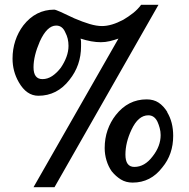

<svg xmlns="http://www.w3.org/2000/svg" viewBox="-20 -746 783 796"><path d="M264 -556Q264 -587 251 -611Q239 -640 213 -640Q175 -640 145 -574Q119 -514 119 -467Q119 -418 156 -418Q177 -418 196 -430.5Q215 -443 232 -465Q247 -487 255.5 -510Q264 -533 264 -556ZM646 -186Q646 -201 642 -215.5Q638 -230 633 -241Q620 -268 595 -268Q553 -268 525 -208Q500 -155 500 -105Q500 -54 537 -54Q580 -54 613 -98Q646 -140 646 -186ZM637 -726 206 30H119L471 -586Q454 -580 435.5 -575.5Q417 -571 398 -571Q360 -571 314 -586Q316 -579 316 -572Q316 -565 316 -554Q316 -475 268 -415Q217 -349 139 -349Q90 -349 58 -405Q32 -450 32 -503Q32 -542 43.5 -577Q55 -612 77 -641Q128 -706 205 -706Q210 -706 231.5 -696.5Q253 -687 288 -670Q323 -655 351.5 -646.5Q380 -638 403 -638Q442 -638 491 -664Q513 -677 532 -692Q551 -707 565 -726ZM698 -183Q698 -106 653 -52Q605 11 530 11Q502 11 481 -2Q460 -15 443 -36Q429 -56 421.5 -81Q414 -106 414 -132Q414 -172 426 -206.5Q438 -241 460 -269Q511 -334 588 -334Q617 -334 637.5 -320.5Q658 -307 674 -281H673Q698 -240 698 -183Z"/></svg>

Font: Ekushey Lal Sabuj Normal
Style: Bold
Weight: 700
Designer: Al Mamun Sumon
Foundry: Al Mamun Sumon
Version: Version 1.0